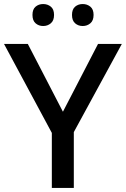

<svg xmlns="http://www.w3.org/2000/svg" viewBox="-20 -932 624 952"><path d="M292 -378 466 -714H584L346 -277V0H237V-273L0 -714H118ZM141 -858Q141 -886 156.5 -899Q172 -912 194 -912Q216 -912 232 -899Q248 -886 248 -858Q248 -830 232 -816.5Q216 -803 194 -803Q172 -803 156.5 -816.5Q141 -830 141 -858ZM337 -858Q337 -886 352.5 -899Q368 -912 390 -912Q412 -912 428 -899Q444 -886 444 -858Q444 -830 428 -816.5Q412 -803 390 -803Q368 -803 352.5 -816.5Q337 -830 337 -858Z"/></svg>

Font: Noto Sans Khmer Medium
Style: Regular
Weight: 500
Version: Version 2.003